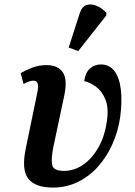

<svg xmlns="http://www.w3.org/2000/svg" viewBox="-20 -834 606 864"><path d="M218 10Q138 10 107 -30.5Q76 -71 96 -166L146 -408Q154 -443 150 -457Q146 -471 130 -471Q121 -471 109.5 -467Q98 -463 86 -456L73 -505Q95 -518 125 -529.5Q155 -541 189 -541Q240 -541 262 -509.5Q284 -478 270 -408L220 -172Q209 -117 215 -91Q221 -65 268 -65Q313 -65 353 -92Q393 -119 422 -169Q451 -219 461 -289Q470 -350 454 -387.5Q438 -425 411 -444.5Q384 -464 359 -469Q364 -507 384.5 -525.5Q405 -544 434 -544Q473 -544 495.5 -513.5Q518 -483 524 -429.5Q530 -376 521 -308Q512 -245 487 -188Q462 -131 423 -86.5Q384 -42 332 -16Q280 10 218 10ZM332 -604 289 -620 339 -775Q349 -805 370 -811.5Q391 -818 415.5 -807.5Q440 -797 459 -776L458 -764Z"/></svg>

Font: Noto Serif SemiCondensed SemiBold
Style: Italic
Weight: 600
Width: 4
Italic angle: -12°
Designer: Monotype Design Team
Foundry: Monotype Imaging Inc.
Version: Version 2.014; ttfautohint (v1.8.4.7-5d5b)